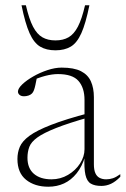

<svg xmlns="http://www.w3.org/2000/svg" viewBox="-20 -697 476 727"><path d="M319 -269.5V-253.5Q239.5 -231 192.2 -212.2Q145 -193.5 121.5 -176.5Q98 -159.5 91 -140.8Q84 -122 84 -99.5Q84 -60 108.2 -39Q132.5 -18 175 -18Q209 -18 237.5 -34.8Q266 -51.5 283 -77.8Q300 -104 300 -132V-318.5Q300 -364.5 277.2 -390.5Q254.5 -416.5 199.5 -416.5Q178 -416.5 151.8 -409.8Q125.5 -403 89 -387L119.5 -402.5Q116.5 -387 114 -375.2Q111.5 -363.5 108.5 -355.5Q105.5 -347.5 101 -343Q96 -338 87.8 -335.2Q79.5 -332.5 71 -332.5Q60 -332.5 54 -337.8Q48 -343 48 -350Q48 -362 64.2 -377.5Q80.5 -393 105.8 -407.5Q131 -422 159.8 -431.5Q188.5 -441 213.5 -441Q260 -441 286.5 -427.5Q313 -414 324.2 -388.8Q335.5 -363.5 335.5 -329V-75Q335.5 -54 341 -41.5Q346.5 -29 357.2 -23.5Q368 -18 382 -18Q395 -18 407.2 -22Q419.5 -26 435.5 -37.5V-27.5Q418 -9.5 400.5 -1.2Q383 7 364 7Q338.5 7 323.8 -1.8Q309 -10.5 303.5 -35Q298 -59.5 300 -106.5L303 -107Q291 -66.5 270.2 -40.8Q249.5 -15 222.5 -2.5Q195.5 10 163 10Q111.5 10 78.8 -16.2Q46 -42.5 46 -95Q46 -119.5 55 -141Q64 -162.5 91.5 -182.8Q119 -203 173.5 -224.2Q228 -245.5 319 -269.5ZM190 -544Q219 -544 239.5 -555.8Q260 -567.5 275 -596.2Q290 -625 302 -677H318.5Q304.5 -608 288 -571.2Q271.5 -534.5 248 -520.5Q224.5 -506.5 190 -506.5Q155.5 -506.5 132 -520.5Q108.5 -534.5 92 -571.2Q75.5 -608 61.5 -677H78Q90 -625 105 -596.2Q120 -567.5 140.5 -555.8Q161 -544 190 -544Z"/></svg>

Font: Newsreader 24pt ExtraLight
Style: Regular
Weight: 250
Designer: Hugues Gentile
Foundry: Production Type
Version: Version 1.003